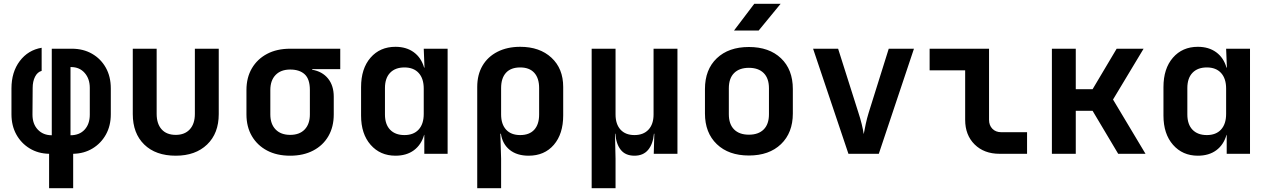

<svg xmlns="http://www.w3.org/2000/svg" viewBox="-20 -805 6640 1005"><path d="M237 180V0Q180 -1 135.5 -28Q91 -55 65.5 -101Q40 -147 40 -207V-342Q40 -428 83.5 -485.5Q127 -543 198 -555V-434Q176 -428 163.5 -403.5Q151 -379 151 -345L150 -205Q150 -156 178 -126.5Q206 -97 251 -97V-550H356Q416 -550 462 -523.5Q508 -497 534 -450.5Q560 -404 560 -342V-207Q560 -147 534.5 -101Q509 -55 464.5 -28Q420 -1 363 0V180ZM349 -97Q396 -97 423 -126.5Q450 -156 450 -205V-345Q450 -393 423 -423.5Q396 -454 352 -454H349Z M900 10Q795 10 735 -48.5Q675 -107 675 -208V-550H800V-209Q800 -157 826 -128Q852 -99 900 -99Q947 -99 973.5 -128Q1000 -157 1000 -209V-550H1125V-208Q1125 -107 1064 -48.5Q1003 10 900 10Z M1499 10Q1429 10 1378 -17Q1327 -44 1298.5 -92.5Q1270 -141 1270 -206V-334Q1270 -399 1298.5 -447.5Q1327 -496 1378 -523Q1429 -550 1499 -550H1761V-443H1614V-440Q1667 -431 1697 -394Q1727 -357 1727 -299V-206Q1727 -141 1699 -92.5Q1671 -44 1619.5 -17Q1568 10 1499 10ZM1499 -99Q1548 -99 1575 -127.5Q1602 -156 1602 -206V-334Q1602 -391 1575 -416Q1548 -441 1499 -441Q1450 -441 1422.5 -412.5Q1395 -384 1395 -334V-206Q1395 -156 1422.5 -127.5Q1450 -99 1499 -99Z M2050 10Q1970 10 1920 -47Q1870 -104 1870 -200V-349Q1870 -446 1919.5 -503Q1969 -560 2050 -560Q2107 -560 2146 -531.5Q2185 -503 2200 -451H2202L2198 -550H2323V0H2201V-99H2200Q2185 -47 2146.5 -18.5Q2108 10 2050 10ZM2097 -98Q2145 -98 2171.5 -127Q2198 -156 2198 -209V-341Q2198 -394 2171.5 -423Q2145 -452 2097 -452Q2049 -452 2022 -424Q1995 -396 1995 -344V-206Q1995 -154 2022 -126Q2049 -98 2097 -98Z M2478 180V-350Q2478 -414 2505.5 -461Q2533 -508 2584 -534Q2635 -560 2703 -560Q2805 -560 2866.5 -503Q2928 -446 2928 -350V-201Q2928 -104 2879 -47Q2830 10 2747 10Q2686 10 2648 -20.5Q2610 -51 2602 -105H2599L2603 26V180ZM2703 -98Q2751 -98 2776.5 -126Q2802 -154 2802 -206V-344Q2802 -396 2776.5 -424Q2751 -452 2703 -452Q2654 -452 2628.5 -424Q2603 -396 2603 -344V-206Q2603 -155 2629 -126.5Q2655 -98 2703 -98Z M3077 180V-550H3202V-206Q3202 -155 3228 -126.5Q3254 -98 3301 -98Q3348 -98 3374.5 -126.5Q3401 -155 3401 -206V-550H3526V0H3402L3405 -105H3403Q3398 -51 3372.5 -20.5Q3347 10 3301 10Q3254 10 3229.5 -20.5Q3205 -51 3201 -105H3199L3202 26V180Z M3900 9Q3794 9 3732 -50.5Q3670 -110 3670 -211V-339Q3670 -441 3732 -500Q3794 -559 3900 -559Q4006 -559 4068 -500Q4130 -441 4130 -339V-211Q4130 -110 4068 -50.5Q4006 9 3900 9ZM3900 -100Q3950 -100 3977.5 -127.5Q4005 -155 4005 -207V-343Q4005 -395 3977.5 -422.5Q3950 -450 3900 -450Q3850 -450 3822.5 -422.5Q3795 -395 3795 -343V-207Q3795 -155 3822.5 -127.5Q3850 -100 3900 -100ZM3822 -645 3928 -785H4066L3951 -645Z M4421 0 4236 -550H4367L4473 -216Q4483 -186 4490.5 -155.5Q4498 -125 4501 -103Q4505 -125 4511.5 -155.5Q4518 -186 4527 -215L4632 -550H4764L4580 0Z M5212 0Q5131 0 5081.5 -49Q5032 -98 5032 -178V-437H4846V-550H5157V-178Q5157 -149 5174.5 -131Q5192 -113 5221 -113H5356V0Z M5486 0V-550H5611V-338H5699L5825 -550H5966L5806 -284L5976 0H5833L5699 -225H5611V0Z M6250 10Q6170 10 6120 -47Q6070 -104 6070 -200V-349Q6070 -446 6119.5 -503Q6169 -560 6250 -560Q6307 -560 6346 -531.5Q6385 -503 6400 -451H6402L6398 -550H6523V0H6401V-99H6400Q6385 -47 6346.5 -18.5Q6308 10 6250 10ZM6297 -98Q6345 -98 6371.5 -127Q6398 -156 6398 -209V-341Q6398 -394 6371.5 -423Q6345 -452 6297 -452Q6249 -452 6222 -424Q6195 -396 6195 -344V-206Q6195 -154 6222 -126Q6249 -98 6297 -98Z"/></svg>

Font: JetBrains Mono NL
Style: Bold
Weight: 700
Monospace: yes
Designer: Philipp Nurullin, Konstantin Bulenkov
Foundry: JetBrains
Version: Version 2.305; ttfautohint (v1.8.4.7-5d5b)